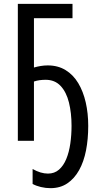

<svg xmlns="http://www.w3.org/2000/svg" viewBox="-20 -734 521 1001"><path d="M218 -318Q202 -318 187 -316Q172 -314 157 -309V0H73V-714H358V-639H157V-382Q174 -387 192.5 -390Q211 -393 229 -393Q282 -393 322 -368.5Q362 -344 388 -300.5Q414 -257 427 -200Q440 -143 440 -78Q440 -9 428.5 50Q417 109 392.5 153Q368 197 331 222Q294 247 243 247Q218 247 193 241Q168 235 150 225V147Q171 159 191 165Q211 171 230 171Q264 171 287.5 150.5Q311 130 325.5 95Q340 60 346.5 15Q353 -30 353 -78Q353 -145 339.5 -199.5Q326 -254 296 -286Q266 -318 218 -318Z"/></svg>

Font: Noto Sans ExtraCondensed
Style: Regular
Weight: 400
Width: 2
Designer: Monotype Design Team
Foundry: Monotype Imaging Inc.
Version: Version 2.013